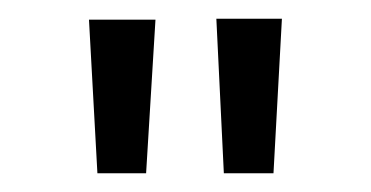

<svg xmlns="http://www.w3.org/2000/svg" viewBox="-20 -789 396 205"><path d="M136 -604H84L75 -768H146ZM272 -604H219L211 -769H281Z"/></svg>

Font: SUIT Variable
Style: Regular
Weight: 400
Designer: Sunn Youn; Korean Glyphs from Source Han Sans (Sandoll Communications; Soo-young Jang, Joo-yeon Kang)
Foundry: Sunn
Version: Version 1.150;FEAKit 1.0